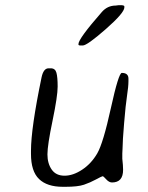

<svg xmlns="http://www.w3.org/2000/svg" viewBox="-20 -741 565 735"><path d="M456.1 -716.3V-712.9Q456.1 -691.9 384.8 -629.4Q313.5 -566.9 296.9 -566.9H288.1Q280.3 -566.9 280.3 -570.8V-572.3Q280.3 -592.8 370.1 -695.3Q391.6 -719.7 422.9 -719.7L434.6 -721.2H441.4Q456.1 -721.2 456.1 -716.3ZM451.2 -90.8Q451.2 -42.5 408.7 -42.5Q397.5 -42.5 386.7 -54.4Q376 -66.4 373 -66.4Q370.1 -66.4 347.7 -54.2Q325.2 -42 301.5 -33.9Q277.8 -25.9 231 -25.9H220.2Q160.2 -25.9 129.4 -55.7Q98.6 -85.4 98.6 -151.9V-163.6Q98.6 -250 139.2 -445.3Q146.5 -479.5 166 -479.5H174.3Q191.4 -479.5 196 -462.6Q200.7 -445.8 200.7 -409.4Q200.7 -373 181.2 -279.1Q161.6 -185.1 161.6 -150.1Q161.6 -115.2 178 -91.8Q194.3 -68.4 227.1 -68.4Q259.8 -68.4 294.7 -91.6Q329.6 -114.7 352.3 -153.8Q375 -192.9 404.5 -327.4Q434.1 -461.9 446.3 -461.9Q471.7 -461.9 471.7 -439.9V-430.2Q471.7 -409.7 466.3 -374.8Q460.9 -339.8 455.1 -269.5Q449.2 -199.2 449.2 -174.3L448.2 -153.3V-133.3Q451.2 -106.9 451.2 -90.8Z"/></svg>

Font: Averia Sans Libre Light
Style: Italic
Weight: 300
Italic angle: -8.5°
Version: Version 1.002